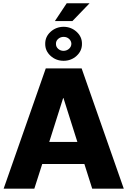

<svg xmlns="http://www.w3.org/2000/svg" viewBox="-20 -1141 770 1161"><path d="M187.5 0H2L256.8 -727.5H473.6L728.5 0H537.6L490.2 -149.4H235.4ZM277.8 -282.7H447.8L363.8 -547.9H361.8ZM364.7 -773.4Q318.4 -773.4 285.6 -803.5Q252.9 -833.5 253.4 -876Q252.9 -918.5 285.6 -948.5Q318.4 -978.5 364.7 -979Q410.6 -978.5 443.4 -948.5Q476.1 -918.5 475.6 -876Q476.1 -833.5 443.4 -803.5Q410.6 -773.4 364.7 -773.4ZM312 -1013.7 383.3 -1121.1H521.5L418 -1013.7ZM364.7 -833.5Q383.8 -834 397.5 -846.2Q411.1 -858.4 411.6 -876Q411.1 -893.6 397.7 -905.8Q384.3 -918 364.7 -918Q345.7 -918 331.8 -905.8Q317.9 -893.6 318.4 -876Q317.9 -858.4 331.5 -845.9Q345.2 -833.5 364.7 -833.5Z"/></svg>

Font: Inter Display Extra Bold
Style: Regular
Weight: 800
Designer: Rasmus Andersson
Foundry: rsms
Version: Version 4.000;git-4fc901f